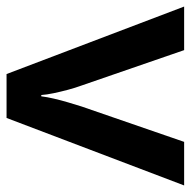

<svg xmlns="http://www.w3.org/2000/svg" viewBox="-18 -564 582 586"><g transform="rotate(90 273.0 -271.0)"><path d="M206 0 0 -542H133L241 -229Q248 -210 254 -187.5Q260 -165 264.5 -143.5Q269 -122 270 -106H274Q276 -123 281 -144.5Q286 -166 292.5 -188Q299 -210 305 -229L413 -542H546L340 0Z"/></g></svg>

Font: Noto Sans Cham SemiBold
Style: Regular
Weight: 600
Version: Version 2.002